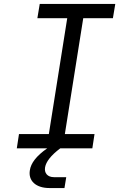

<svg xmlns="http://www.w3.org/2000/svg" viewBox="-20 -750 640 971"><path d="M65 0H219C163 39 136 76 131 111C122 164 161 201 230 201H306L315 146H253C220 146 203 125 208 96C213 68 237 36 285 0H447L458 -72H308L401 -658H551L563 -730H181L169 -658H320L227 -72H76Z"/></svg>

Font: JetBrains Mono Light
Style: Italic
Weight: 336
Italic angle: -9°
Monospace: yes
Designer: Philipp Nurullin, Konstantin Bulenkov
Foundry: JetBrains
Version: Version 2.305